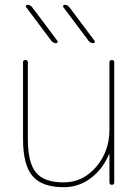

<svg xmlns="http://www.w3.org/2000/svg" viewBox="-20 -770 577 800"><path d="M246 10Q155 10 115.5 -36.5Q76 -83 76 -190V-510Q76 -520 86 -520Q96 -520 96 -510V-190Q96 -92 130 -51Q164 -10 246 -10Q325 -10 380.5 -74.5Q436 -139 436 -230V-510Q436 -520 446 -520Q456 -520 456 -510V-10Q456 0 446 0Q436 0 436 -10V-127Q436 -128 435 -128Q434 -128 434 -127Q408 -65 358 -27.5Q308 10 246 10ZM194 -600 89 -740Q87 -743 88.5 -746.5Q90 -750 94 -750Q106 -750 114 -740L219 -600Q221 -597 219.5 -593.5Q218 -590 214 -590Q202 -590 194 -600ZM349 -600 244 -740Q242 -743 243.5 -746.5Q245 -750 249 -750Q261 -750 269 -740L374 -600Q376 -597 374.5 -593.5Q373 -590 369 -590Q357 -590 349 -600Z"/></svg>

Font: Rounded Mplus 1c Thin
Style: Regular
Weight: 250
Version: Version 1.059.20150529